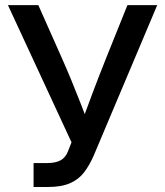

<svg xmlns="http://www.w3.org/2000/svg" viewBox="-20 -748 661 768"><path d="M114.3 0V-95.7H167Q202.6 -95.7 222.7 -106.9Q242.7 -118.2 252.4 -144L266.1 -178.7L11.7 -727.5H133.3L225.1 -521Q247.1 -471.7 265.9 -425.8Q284.7 -379.9 301.8 -336.2Q318.8 -292.5 335.9 -247.6H302.7Q326.7 -313 351.6 -379.4Q376.5 -445.8 406.7 -521L489.7 -727.5H608.9L355 -126Q338.4 -87.9 316.9 -59.3Q295.4 -30.8 260.7 -15.4Q226.1 0 170.9 0Z"/></svg>

Font: Inter 28pt Medium
Style: Regular
Weight: 500
Designer: Rasmus Andersson
Foundry: rsms
Version: Version 4.001;git-66647c0bb